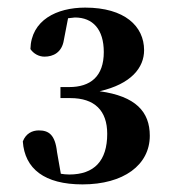

<svg xmlns="http://www.w3.org/2000/svg" viewBox="-20 -948 455 505"><path d="M197 -463C305 -463 374 -514 374 -591C374 -654 337 -695 242 -708C325 -727 359 -770 359 -816C359 -879 308 -928 204 -928C129 -928 62 -895 60 -819C68 -807 82 -799 97 -799C120 -799 143 -810 148 -843L159 -900L177 -902C224 -902 253 -871 253 -811C253 -747 218 -719 162 -719H139V-690H165C229 -690 262 -657 262 -596C262 -525 228 -489 162 -489C154 -489 146 -490 140 -491L130 -548C125 -594 108 -605 82 -605C65 -605 48 -597 40 -576C45 -504 97 -463 197 -463Z"/></svg>

Font: Noto Serif CJK HK Black
Style: Regular
Weight: 900
Designer: Ryoko NISHIZUKA 西塚涼子 (kana & ideographs); Frank Grießhammer (Latin, Greek & Cyrillic); Wenlong ZHANG 张文龙 (bopomofo); San
Foundry: Adobe
Version: Version 2.001;hotconv 1.1.0;makeotfexe 2.6.0